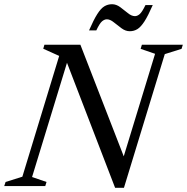

<svg xmlns="http://www.w3.org/2000/svg" viewBox="-38 -882 886 910"><path d="M743 -625.5 549.5 8H507.5L279.5 -584.5L114 -43L182.5 -19.5L176.5 0H-18L-11.5 -19.5L68 -44.5L242.5 -617L167 -651L172.5 -670H343L548.5 -141L697 -627L628.5 -650.5L634.5 -670H828.5L822.5 -650.5ZM686 -858Q664 -807.5 646.8 -780.8Q629.5 -754 613.2 -744Q597 -734 577 -734Q557 -734 538 -748Q519 -762 501.5 -776.2Q484 -790.5 468.5 -790.5Q457 -790.5 445.5 -780.8Q434 -771 418.5 -738H384Q406 -788.5 423 -815.2Q440 -842 456.5 -852Q473 -862 493 -862Q513 -862 532 -848Q551 -834 568.2 -819.8Q585.5 -805.5 601.5 -805.5Q613 -805.5 624.2 -815.2Q635.5 -825 651.5 -858Z"/></svg>

Font: Newsreader Text Medium
Style: Italic
Weight: 500
Italic angle: -17°
Designer: Hugues Gentile
Foundry: Production Type
Version: Version 1.001